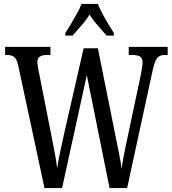

<svg xmlns="http://www.w3.org/2000/svg" viewBox="-20 -951 872 971"><path d="M72 -620Q65 -652 52 -662.5Q39 -673 16 -673H6V-714H235V-673H217Q169 -673 169 -638Q169 -628 171.5 -615Q174 -602 176 -590L241 -260Q250 -214 257.5 -175Q265 -136 269 -100Q275 -140 285 -186.5Q295 -233 307 -287L403 -707H475L563 -269Q573 -219 581.5 -177.5Q590 -136 595 -98Q600 -133 606.5 -166.5Q613 -200 623 -247L692 -572Q695 -586 698 -606Q701 -626 701 -637Q701 -657 688 -665Q675 -673 649 -673H631V-714H828V-673H812Q789 -673 776 -659Q763 -645 752 -595L623 0H534L419 -571L294 0H205ZM310 -784Q323 -803 338.5 -829Q354 -855 369 -882Q384 -909 392 -931H475Q484 -909 498 -882Q512 -855 528 -829Q544 -803 556 -784V-771H519Q498 -796 474.5 -822Q451 -848 433 -877Q415 -848 391.5 -822Q368 -796 347 -771H310Z"/></svg>

Font: Noto Serif Myanmar ExtraCondensed
Style: Regular
Weight: 400
Width: 2
Designer: Ben Mitchell and the Monotype Design Team
Foundry: Monotype Imaging Inc.
Version: Version 2.106; ttfautohint (v1.8.4.7-5d5b)